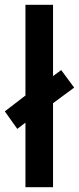

<svg xmlns="http://www.w3.org/2000/svg" viewBox="-39 -780 329 800"><path d="M67 0V-269L33 -243L-19 -316L67 -382V-760H182V-463L216 -488L270 -415L182 -350V0Z"/></svg>

Font: Noto Sans Malayalam Condensed SemiBold
Style: Regular
Weight: 600
Width: 3
Designer: Jelle Bosma - Monotype Design Team
Foundry: Monotype Imaging Inc.
Version: Version 2.104; ttfautohint (v1.8.4.7-5d5b)